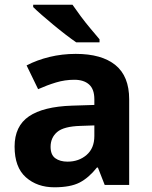

<svg xmlns="http://www.w3.org/2000/svg" viewBox="-20 -786 644 816"><path d="M302 -557Q412 -557 470.5 -509.5Q529 -462 529 -364V0H425L396 -74H392Q357 -30 318 -10Q279 10 211 10Q138 10 90 -32.5Q42 -75 42 -163Q42 -250 103 -291.5Q164 -333 286 -337L381 -340V-364Q381 -407 358.5 -427Q336 -447 296 -447Q256 -447 218 -435.5Q180 -424 142 -407L93 -508Q137 -531 190.5 -544Q244 -557 302 -557ZM323 -251Q251 -249 223 -225Q195 -201 195 -162Q195 -128 215 -113.5Q235 -99 267 -99Q315 -99 348 -127.5Q381 -156 381 -208V-253ZM288 -766Q303 -744 323.5 -716.5Q344 -689 365.5 -663.5Q387 -638 403 -619V-606H304Q285 -619 259.5 -638.5Q234 -658 207.5 -680Q181 -702 158 -722Q135 -742 121 -756V-766Z"/></svg>

Font: Noto Sans Sundanese
Style: Bold
Weight: 700
Version: Version 2.003